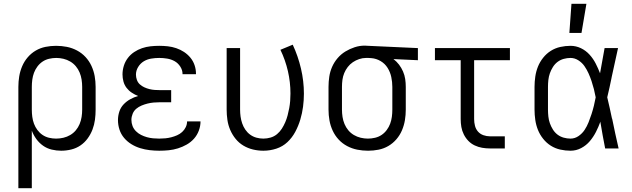

<svg xmlns="http://www.w3.org/2000/svg" viewBox="-20 -784 3340 1014"><path d="M77 210V-325Q77 -353 81.5 -380.5Q86 -408 97 -434Q108 -460 126.5 -481.5Q145 -503 169 -517Q193 -531 220.5 -536.5Q248 -542 276 -542Q305 -542 333 -536.5Q361 -531 386.5 -517.5Q412 -504 431.5 -483Q451 -462 463 -436Q475 -410 480 -382Q485 -354 485 -325V-205Q485 -178 481.5 -151.5Q478 -125 468.5 -100Q459 -75 443 -53Q427 -31 405 -16Q383 -1 356.5 5.5Q330 12 303 12Q278 12 253 6Q228 0 207.5 -14.5Q187 -29 172 -49.5Q157 -70 148 -94V210ZM276 -52Q296 -52 315 -56.5Q334 -61 351 -71Q368 -81 380.5 -96Q393 -111 400.5 -129Q408 -147 411 -166.5Q414 -186 414 -205V-325Q414 -344 411 -363.5Q408 -383 400.5 -401Q393 -419 380.5 -434Q368 -449 351 -459Q334 -469 315 -473.5Q296 -478 277 -478Q258 -478 239 -473.5Q220 -469 204.5 -458.5Q189 -448 177.5 -432.5Q166 -417 159.5 -399.5Q153 -382 150.5 -363Q148 -344 148 -325V-205Q148 -186 150.5 -167Q153 -148 159.5 -130.5Q166 -113 177.5 -97.5Q189 -82 204.5 -71.5Q220 -61 238.5 -56.5Q257 -52 276 -52Z M821 12Q796 12 770.5 9Q745 6 720.5 -1.5Q696 -9 674 -22.5Q652 -36 635.5 -55.5Q619 -75 611 -99.5Q603 -124 603 -150Q603 -172 610 -194Q617 -216 632.5 -232.5Q648 -249 668 -260Q688 -271 709 -277Q692 -284 676 -294.5Q660 -305 648.5 -320Q637 -335 632 -353.5Q627 -372 627 -391Q627 -414 634 -436.5Q641 -459 655 -477.5Q669 -496 688.5 -509Q708 -522 730 -529.5Q752 -537 775 -539.5Q798 -542 821 -542Q844 -542 866.5 -539.5Q889 -537 911 -529.5Q933 -522 952 -509.5Q971 -497 985.5 -479.5Q1000 -462 1007.5 -440Q1015 -418 1015 -395V-392H944V-394Q944 -414 932 -432.5Q920 -451 902 -461Q884 -471 863 -474.5Q842 -478 821 -478Q800 -478 778.5 -474.5Q757 -471 739 -460Q721 -449 709.5 -430Q698 -411 698 -390Q698 -376 703 -362Q708 -348 718.5 -338.5Q729 -329 742 -323Q755 -317 769 -313.5Q783 -310 797 -309Q811 -308 825 -308H884V-244H825Q808 -244 791.5 -242.5Q775 -241 759 -237Q743 -233 727.5 -226.5Q712 -220 699.5 -209.5Q687 -199 680.5 -183Q674 -167 674 -151Q674 -134 680 -118.5Q686 -103 698 -91Q710 -79 725 -71.5Q740 -64 756 -59.5Q772 -55 788.5 -53.5Q805 -52 821 -52Q837 -52 853 -53.5Q869 -55 884.5 -59Q900 -63 915 -69.5Q930 -76 942 -87Q954 -98 961 -112.5Q968 -127 968 -143H1039Q1039 -118 1030 -94Q1021 -70 1004.5 -51.5Q988 -33 966 -20.5Q944 -8 920 -0.5Q896 7 871 9.5Q846 12 821 12Z M1371 12Q1343 12 1316 5.5Q1289 -1 1265.5 -15Q1242 -29 1224.5 -50.5Q1207 -72 1196 -97.5Q1185 -123 1181 -150.5Q1177 -178 1177 -205V-530H1248V-205Q1248 -187 1250.5 -168.5Q1253 -150 1259 -132.5Q1265 -115 1275.5 -99.5Q1286 -84 1301 -73Q1316 -62 1334 -57Q1352 -52 1371 -52Q1390 -52 1409 -57.5Q1428 -63 1443 -75.5Q1458 -88 1468.5 -104.5Q1479 -121 1486.5 -138.5Q1494 -156 1499 -175Q1504 -194 1507.5 -213Q1511 -232 1512.5 -251Q1514 -270 1514 -290Q1514 -350 1500.5 -408.5Q1487 -467 1461 -521L1526 -548Q1554 -488 1569.5 -422Q1585 -356 1585 -289Q1585 -255 1580.5 -220.5Q1576 -186 1566 -152.5Q1556 -119 1539.5 -88Q1523 -57 1498 -33.5Q1473 -10 1439.5 1Q1406 12 1371 12Z M1924 12Q1895 12 1867 6.5Q1839 1 1813.5 -12.5Q1788 -26 1768.5 -47Q1749 -68 1737 -94Q1725 -120 1720 -148Q1715 -176 1715 -205V-325Q1715 -352 1719 -379Q1723 -406 1734 -431Q1745 -456 1763 -477Q1781 -498 1804 -512Q1827 -526 1853 -534.5Q1879 -543 1906 -543Q1911 -543 1915.5 -542.5Q1920 -542 1925 -542L2187 -530V-466L2058 -472Q2075 -459 2087.5 -442.5Q2100 -426 2108.5 -406.5Q2117 -387 2120 -366.5Q2123 -346 2123 -325V-205Q2123 -177 2118.5 -149.5Q2114 -122 2103 -96Q2092 -70 2073.5 -48.5Q2055 -27 2031 -13Q2007 1 1979.5 6.5Q1952 12 1924 12ZM1923 -52Q1942 -52 1961 -56.5Q1980 -61 1995.5 -71.5Q2011 -82 2022.5 -97.5Q2034 -113 2040.5 -130.5Q2047 -148 2049.5 -167Q2052 -186 2052 -205V-325Q2052 -351 2046.5 -377Q2041 -403 2027 -425.5Q2013 -448 1990 -461.5Q1967 -475 1941 -477L1925 -478H1913Q1895 -478 1877 -472Q1859 -466 1843.5 -455.5Q1828 -445 1816.5 -430Q1805 -415 1798 -398Q1791 -381 1788.5 -362.5Q1786 -344 1786 -325V-205Q1786 -186 1789 -166.5Q1792 -147 1799.5 -129Q1807 -111 1819.5 -96Q1832 -81 1849 -71Q1866 -61 1885 -56.5Q1904 -52 1923 -52Z M2646 0H2568Q2547 0 2526.5 -3.5Q2506 -7 2487 -16Q2468 -25 2453.5 -40Q2439 -55 2429.5 -74Q2420 -93 2416.5 -113.5Q2413 -134 2413 -155V-466H2277V-530H2673V-466H2484V-155Q2484 -137 2488.5 -119.5Q2493 -102 2504.5 -89Q2516 -76 2533 -70Q2550 -64 2568 -64H2646Z M2993 12Q2966 12 2939 6Q2912 0 2889 -14.5Q2866 -29 2848.5 -51Q2831 -73 2821 -98Q2811 -123 2807 -150.5Q2803 -178 2803 -205V-325Q2803 -352 2807 -379.5Q2811 -407 2821 -432Q2831 -457 2848.5 -479Q2866 -501 2889 -515.5Q2912 -530 2939 -536Q2966 -542 2993 -542Q3022 -542 3048 -529.5Q3074 -517 3093.5 -495.5Q3113 -474 3126 -448.5Q3139 -423 3149 -397Q3155 -430 3161 -463.5Q3167 -497 3173 -530H3244Q3235 -491 3227 -452.5Q3219 -414 3210 -375V-374Q3205 -348 3199 -322Q3193 -296 3187 -270Q3194 -242 3200 -214Q3206 -186 3212 -158L3213 -157Q3221 -117 3229.5 -78Q3238 -39 3247 0H3176Q3169 -34 3163 -68.5Q3157 -103 3151 -138V-142Q3141 -114 3127.5 -87.5Q3114 -61 3095 -38.5Q3076 -16 3049.5 -2Q3023 12 2993 12ZM2993 -52Q3016 -52 3035.5 -65.5Q3055 -79 3067.5 -98Q3080 -117 3088.5 -138.5Q3097 -160 3104 -181.5Q3111 -203 3116.5 -225.5Q3122 -248 3126 -270Q3122 -292 3116.5 -313.5Q3111 -335 3104 -356Q3097 -377 3088 -397Q3079 -417 3066.5 -435Q3054 -453 3034.5 -465.5Q3015 -478 2993 -478Q2975 -478 2957 -473Q2939 -468 2924.5 -457Q2910 -446 2900 -430Q2890 -414 2884 -397Q2878 -380 2876 -361.5Q2874 -343 2874 -325V-205Q2874 -187 2876 -168.5Q2878 -150 2884 -133Q2890 -116 2900 -100Q2910 -84 2924.5 -73Q2939 -62 2957 -57Q2975 -52 2993 -52Z M2987 -610 2998 -764H3077L3051 -610Z"/></svg>

Font: Lode
Style: Regular
Weight: 400
Monospace: yes
Designer: Belleve Invis
Foundry: Belleve Invis
Version: Version 29.2.0; ttfautohint (v1.8.3)